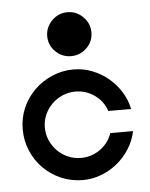

<svg xmlns="http://www.w3.org/2000/svg" viewBox="-44 -577 480 614"><g transform="rotate(-5 195.5 -269.5)"><path d="M198 -355Q229 -355 257.5 -344Q286 -333 309 -314Q332 -295 348.5 -269Q365 -243 371 -213H298Q287 -245 259.5 -264.5Q232 -284 198 -284Q176 -284 156.5 -275.5Q137 -267 122.5 -252.5Q108 -238 99.5 -219Q91 -200 91 -178Q91 -156 99.5 -136.5Q108 -117 122.5 -102.5Q137 -88 156.5 -79.5Q176 -71 198 -71Q232 -71 259.5 -90.5Q287 -110 298 -142H371Q365 -112 348.5 -86Q332 -60 309 -41Q286 -22 257.5 -11Q229 0 198 0Q161 0 128.5 -14Q96 -28 72 -52Q48 -76 34 -108.5Q20 -141 20 -178Q20 -215 34 -247Q48 -279 72.5 -303Q97 -327 129.5 -341Q162 -355 198 -355ZM195 -539Q224 -539 245 -518Q266 -497 266 -468Q266 -439 245 -418.5Q224 -398 195 -398Q166 -398 145 -418.5Q124 -439 124 -468Q124 -497 145 -518Q166 -539 195 -539Z"/></g></svg>

Font: Googee
Style: Regular
Weight: 400
Designer: Peter Wiegel
Foundry: CATFonts Peter Wiegel
Version: 1.000